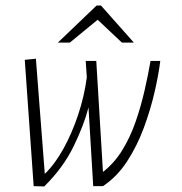

<svg xmlns="http://www.w3.org/2000/svg" viewBox="-20 -669 654 690"><path d="M139 1 101 0 69 -454 109 -458 141 -44Q178 -80 208.5 -135.5Q239 -191 261 -257Q283 -323 292 -391L288 -450H326L350 -51Q391 -83 419.5 -129.5Q448 -176 467 -230.5Q486 -285 499 -341.5Q512 -398 521 -450H556Q550 -401 535.5 -338Q521 -275 497 -210Q473 -145 437 -89.5Q401 -34 350 0H315L298 -283Q282 -220 244.5 -143Q207 -66 139 1ZM188 -516 327 -649H343L461 -516H418L331 -598L231 -516Z"/></svg>

Font: Ancizar Sans Thin
Style: Italic
Weight: 100
Italic angle: -4°
Designer: Cesar Puertas, Viviana Monsalve, Julian Moncada, Julian Prieto, Jose Castro, Mariel Hernandez, Felipe Aragon, Sara Alarc
Version: Version 8.100